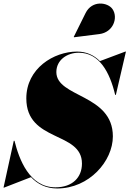

<svg xmlns="http://www.w3.org/2000/svg" viewBox="-46 -1052 733 1087"><path d="M516 -859C596 -869 624 -952.5 591 -1000.5C564 -1039.5 475.5 -1052.5 438.5 -978L371.5 -843L373 -841ZM-22.5 10 129.5 -49C166 -10.5 213.5 15 278 15C459 15 593 -140 593 -280C593 -520 273 -499.5 273 -644C273 -712.5 334 -753.5 400 -753.5C515.5 -753.5 575 -645 606 -515H610L667 -760H663.5L519.5 -706C486.5 -739.5 444 -760 390 -760C259 -760 103 -665 103 -495C103 -245 418 -310.5 418 -126C418 -47.5 364 8.5 268 8.5C120 8.5 62 -151 36 -255H32L-26 10Z"/></svg>

Font: Bodoni* 48pt Fatface
Style: Italic
Weight: 900
Italic angle: -13°
Version: Version 2.3